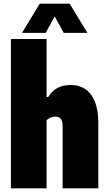

<svg xmlns="http://www.w3.org/2000/svg" viewBox="-20 -1019 589 1039"><path d="M39 -808H232V-494H241Q260 -526 289.5 -542.5Q319 -559 364 -559Q406 -559 439.2 -538.5Q472.5 -518 492.2 -472Q512 -426 512 -354V0H319V-336Q319 -364.5 308.8 -376.2Q298.5 -388 280 -388Q267 -388 253.5 -382.5Q240 -377 232 -368V0H39ZM453 -841H325L276 -930L227 -841H99L195 -999H357Z"/></svg>

Font: Encode Sans Condensed Black
Style: Regular
Weight: 900
Width: 3
Designer: Multiple Designers
Foundry: Impallari Type
Version: Version 2.000